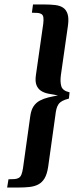

<svg xmlns="http://www.w3.org/2000/svg" viewBox="-20 -695 332 861"><path d="M123 -638 128 -675H177Q205 -675 227 -672.5Q249 -670 263 -660.5Q277 -651 283 -632.5Q289 -614 285 -582L253 -358Q249 -328 255 -308Q261 -288 292 -281L289 -253Q270 -248 259 -242Q248 -236 242 -227Q236 -218 233 -206Q230 -194 228 -176L196 53Q191 86 180 104.5Q169 123 152 132Q135 141 112 143.5Q89 146 61 146H12L18 109Q35 109 46 108Q57 107 64.5 102.5Q72 98 76 88Q80 78 83 60L116 -176Q120 -203 131 -219Q142 -235 159 -244Q176 -253 196.5 -258Q217 -263 240 -267Q216 -271 196.5 -275Q177 -279 163.5 -288Q150 -297 143.5 -313.5Q137 -330 141 -358L174 -589Q176 -607 174.5 -617Q173 -627 166.5 -631.5Q160 -636 149.5 -637Q139 -638 123 -638Z"/></svg>

Font: Gamine
Style: Bold Italic
Weight: 700
Designer: Tapiwanashe Sebastian Garikayi
Version: Version 1.000